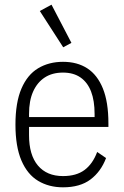

<svg xmlns="http://www.w3.org/2000/svg" viewBox="-20 -788 529 820"><path d="M249 12Q189 12 143 -15.5Q97 -43 71.5 -102.5Q46 -162 46 -256Q46 -350 71.5 -409.5Q97 -469 143 -496.5Q189 -524 249 -524Q310 -524 353 -496Q396 -468 419.5 -410Q443 -352 443 -261V-246H104V-211Q104 -126 142 -81Q180 -36 249 -36Q306 -36 341 -62Q376 -88 395 -139L433 -113Q411 -55 366.5 -21.5Q322 12 249 12ZM249 -478Q203 -478 171 -457Q139 -436 121.5 -397Q104 -358 104 -301V-288H384V-301Q384 -358 369 -397Q354 -436 324 -457Q294 -478 249 -478ZM250 -586 150 -741 200 -768 285 -605Z"/></svg>

Font: IBM Plex Sans Condensed Light
Style: Regular
Weight: 300
Width: 3
Designer: Mike Abbink, Paul van der Laan, Pieter van Rosmalen
Foundry: Bold Monday
Version: Version 3.201